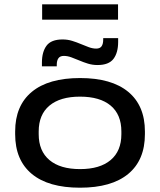

<svg xmlns="http://www.w3.org/2000/svg" viewBox="-20 -858 744 893"><path d="M176 -766.5V-838H529V-766.5ZM352 15Q205 15 127.8 -49.2Q50.5 -113.5 50.5 -234V-246.5Q50.5 -366.5 128 -430.8Q205.5 -495 352.5 -495Q499 -495 576.5 -430.8Q654 -366.5 654 -246.5V-234Q654 -113.5 576.5 -49.2Q499 15 352 15ZM352.5 -71.5Q444.5 -71.5 494.5 -113.5Q544.5 -155.5 544.5 -234V-246.5Q544.5 -325 494.8 -366.8Q445 -408.5 352 -408.5Q260 -408.5 210 -366.8Q160 -325 160 -246.5V-234Q160 -155.5 210 -113.5Q260 -71.5 352.5 -71.5ZM433.5 -555.5Q410.5 -555.5 389.2 -562Q368 -568.5 348.8 -576.8Q329.5 -585 311.5 -591.5Q293.5 -598 277 -598Q259.5 -598 251.8 -587.2Q244 -576.5 244 -556V-549.5H175V-567Q175 -616.5 196.5 -645.5Q218 -674.5 271 -674.5Q294.5 -674.5 315.5 -668Q336.5 -661.5 356 -653.2Q375.5 -645 393.2 -638.5Q411 -632 427.5 -632Q445 -632 452.5 -642.8Q460 -653.5 460 -674V-680.5H529.5V-663Q529.5 -613 507.8 -584.2Q486 -555.5 433.5 -555.5Z"/></svg>

Font: Anek Latin Expanded Medium
Style: Regular
Weight: 500
Width: 7
Designer: Yesha Goshar
Foundry: Ek Type
Version: Version 1.003